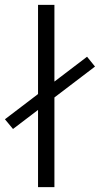

<svg xmlns="http://www.w3.org/2000/svg" viewBox="-75 -770 411 790"><path d="M-21.5 -239.3 -54.7 -279.3 283.2 -536.6 315.9 -496.1ZM148.9 0H81.5V-750H148.9Z"/></svg>

Font: Heebo Light
Style: Regular
Weight: 300
Designer: Oded Ezer
Foundry: Ezer Type House
Version: Version 3.100